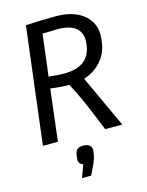

<svg xmlns="http://www.w3.org/2000/svg" viewBox="-131 -746 802 1051"><g transform="rotate(-15 270.0 -220.5)"><path d="M501 -505Q501 -495 499 -477L496 -457Q488 -401 449.5 -358Q411 -315 352 -296L489 0H392Q345 -116 319.5 -174Q294 -232 265 -285Q214 -285 159 -293L124 0H39L120 -662Q213 -667 289 -667Q389 -667 445 -622Q501 -577 501 -505ZM196 -594 167 -358Q220 -352 255 -352Q393 -352 412 -465L413 -471Q415 -489 415 -497Q415 -545 381.5 -570.5Q348 -596 282 -596ZM280 167 252 226H200L226 155Q201 146 201 122L202 113L205 93Q208 74 218.5 65Q229 56 251 56Q274 56 286.5 65.5Q299 75 299 92Q299 99 298 102L295 122Q291 143 280 167Z"/></g></svg>

Font: Ropa Sans
Style: Italic
Weight: 400
Version: Version 1.100